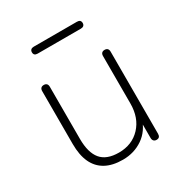

<svg xmlns="http://www.w3.org/2000/svg" viewBox="-161 -790 867 916"><g transform="rotate(-30 272.5 -332.0)"><path d="M254 8Q197 8 159 -13Q121 -34 102 -75Q83 -116 83 -177V-468Q83 -479 88.5 -484.5Q94 -490 104 -490Q114 -490 119.5 -484.5Q125 -479 125 -468V-181Q125 -105 156 -68Q187 -31 254 -31Q327 -31 372.5 -79.5Q418 -128 418 -207V-468Q418 -479 423.5 -484.5Q429 -490 439 -490Q449 -490 454.5 -484.5Q460 -479 460 -468V-16Q460 6 440 6Q430 6 424.5 0Q419 -6 419 -16V-121H431Q412 -58 364 -25Q316 8 254 8ZM154 -634Q133 -634 133 -653Q133 -662 138.5 -667Q144 -672 154 -672H392Q413 -672 413 -653Q413 -644 407.5 -639Q402 -634 392 -634Z"/></g></svg>

Font: Nunito ExtraLight ExtraLight
Style: Regular
Weight: 250
Version: Version 3.602